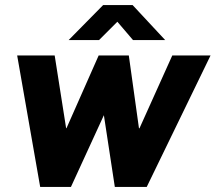

<svg xmlns="http://www.w3.org/2000/svg" viewBox="-20 -735 848 755"><path d="M138 0 47.5 -517H195L240 -231H241.5L368 -517H486.5L526.5 -230.5H528.5L657.5 -517H808L557 0H431.5L388.5 -282L259 0ZM250 -577.5 385.5 -715H501.5L629.5 -577.5H503L441.5 -649.5L369.5 -577.5Z"/></svg>

Font: Public Sans ExtraBold
Style: Italic
Weight: 800
Italic angle: -8°
Designer: The Public Sans project authors (U.S. Web Design System). Libre Franklin designed by Pablo Impallari and Rodrigo Fuenzal
Version: Version 1.007; ttfautohint (v1.8.1) -l 8 -r 50 -G 200 -x 14 